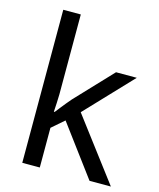

<svg xmlns="http://www.w3.org/2000/svg" viewBox="-114 -841 761 921"><g transform="rotate(15 267.0 -380.0)"><path d="M172 -363Q172 -347 170.5 -321Q169 -295 168 -276H172Q178 -284 190 -299Q202 -314 214.5 -329.5Q227 -345 236 -355L407 -536H510L293 -307L525 0H419L233 -250L172 -197V0H85V-760H172Z"/></g></svg>

Font: ugurmukhi85
Style: Book
Weight: 400
Designer: Jelle Bosma - Monotype Design Team
Foundry: Monotype Imaging Inc.
Version: Version 2.003